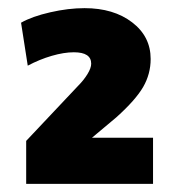

<svg xmlns="http://www.w3.org/2000/svg" viewBox="-20 -737 428 476"><path d="M44.9 -387.7 173.8 -524.4Q187.5 -538.1 196.8 -553.2Q206.1 -568.4 206.1 -579.1Q206.1 -607.4 163.1 -607.4Q138.7 -607.4 108.4 -598.6Q78.1 -589.8 48.8 -574.2L32.2 -680.7Q59.6 -696.3 104.5 -706.5Q149.4 -716.8 189.5 -716.8Q261.7 -716.8 307.6 -681.6Q353.5 -646.5 353.5 -590.8Q353.5 -553.7 335 -521.5Q316.4 -489.3 268.6 -446.3L208 -395.5H359.4V-281.2H44.9Z"/></svg>

Font: Min Sans Black
Style: Regular
Weight: 900
Designer: Jinseong-Kim, NotoSansCJK, Nunito
Foundry: Jinseong-Kim
Version: Version 1.000